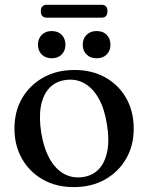

<svg xmlns="http://www.w3.org/2000/svg" viewBox="-20 -772 621 804"><path d="M292 -479Q365 -479 421 -447.8Q477 -416.5 508.5 -361Q540 -305.5 540 -233Q540 -162.5 508 -107.2Q476 -52 419.5 -20.2Q363 11.5 288.5 11.5Q215.5 11.5 159.8 -20Q104 -51.5 72.2 -107Q40.5 -162.5 40.5 -234Q40.5 -305.5 72.5 -360.5Q104.5 -415.5 161 -447.2Q217.5 -479 292 -479ZM327 -30.5Q368.5 -36.5 394.5 -64.5Q420.5 -92.5 429.5 -140.5Q438.5 -188.5 427.5 -253Q417 -318.5 392.2 -361.5Q367.5 -404.5 332 -423.8Q296.5 -443 254 -437Q212 -431 186 -402.8Q160 -374.5 151.2 -326.8Q142.5 -279 153 -214Q164 -149 188.8 -105.8Q213.5 -62.5 249 -43.5Q284.5 -24.5 327 -30.5ZM196.5 -528Q170.5 -528 154.8 -543.8Q139 -559.5 139 -584.5Q139 -610 154.8 -626Q170.5 -642 196.5 -642Q223 -642 238.5 -626Q254 -610 254 -584.5Q254 -560 238.5 -544Q223 -528 196.5 -528ZM384.5 -528Q358.5 -528 342.5 -543.8Q326.5 -559.5 326.5 -584.5Q326.5 -610 342.5 -626Q358.5 -642 384.5 -642Q411.5 -642 427 -626Q442.5 -610 442.5 -584.5Q442.5 -560 427 -544Q411.5 -528 384.5 -528ZM151 -725Q151 -738.5 157.5 -745.2Q164 -752 176 -752H405Q417 -752 423.5 -745.5Q430 -739 430 -725Q430 -711 423.5 -704.5Q417 -698 405 -698H176Q164 -698 157.5 -704.5Q151 -711 151 -725Z"/></svg>

Font: Fraunces 18pt
Style: Regular
Weight: 400
Version: Version 1.000;[b76b70a41]